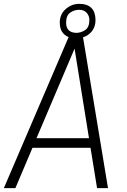

<svg xmlns="http://www.w3.org/2000/svg" viewBox="-38 -979 662 999"><path d="M425 -260 350 -726 152 -260ZM358 -808Q383 -808 405 -822.5Q427 -837 427 -875Q427 -897 413 -912.5Q399 -928 374 -928Q348 -928 327 -913Q306 -898 306 -861Q306 -810 358 -808ZM524 0H467L433 -210H131L42 0H-18L319 -786Q273 -805 273 -861Q273 -905 304 -932Q335 -959 374 -959Q458 -959 459 -875Q459 -841 441 -817.5Q423 -794 394 -785Z"/></svg>

Font: Tanohe Sans Light
Style: Italic
Weight: 300
Designer: Village Type and Design LLC & Cristiano Sobral
Foundry: Cooper Hewitt Smithsonian Design Museum
Version: Version 1.00;September 29, 2021;FontCreator 13.0.0.2655 64-b